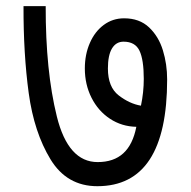

<svg xmlns="http://www.w3.org/2000/svg" viewBox="-20 -628 640 645"><path d="M59 -607.5H133.5Q133 -389.5 171 -236.5Q209 -83.5 308 -83.5Q362 -83.5 394.2 -113Q426.5 -142.5 438 -202Q389 -203 349.5 -229Q310 -255 287.5 -299.5Q265 -344 265 -398Q265 -445 281.8 -483.5Q298.5 -522 328.5 -544.2Q358.5 -566.5 397 -566.5Q448.5 -566.5 480.8 -536Q513 -505.5 527.2 -459Q541.5 -412.5 541.5 -361Q541.5 -2.5 307 -2.5Q204.5 -2.5 149.5 -93Q94.5 -183.5 76.5 -315Q58.5 -446.5 59 -607.5ZM463 -363Q463 -427.5 448.5 -457.8Q434 -488 395 -488Q370 -488 356.2 -465.2Q342.5 -442.5 342.5 -398Q342.5 -335.5 378.8 -307.5Q415 -279.5 453.5 -273Q463 -318 463 -363Z"/></svg>

Font: JuliaMono MediumItalic
Style: Regular
Weight: 500
Italic angle: -9°
Monospace: yes
Designer: cormullion
Foundry: corm
Version: Version 0.049; ttfautohint (v1.8.4)